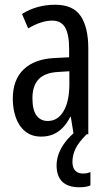

<svg xmlns="http://www.w3.org/2000/svg" viewBox="-20 -567 456 811"><path d="M213 -547Q289 -547 321 -499Q353 -451 353 -362V0H291L279 -74H277Q263 -46 245 -27.5Q227 -9 204.5 0.5Q182 10 154 10Q113 10 86 -12.5Q59 -35 46.5 -71.5Q34 -108 34 -150Q34 -230 80 -274Q126 -318 211 -322L272 -325V-360Q272 -422 255 -451Q238 -480 200 -480Q178 -480 153 -472Q128 -464 99 -447L73 -508Q105 -528 140 -537.5Q175 -547 213 -547ZM225 -263Q170 -260 143.5 -232.5Q117 -205 117 -152Q117 -103 134 -79.5Q151 -56 182 -56Q224 -56 248.5 -97.5Q273 -139 273 -212V-266ZM286 117Q286 141 297.5 153.5Q309 166 331 166Q342 166 349.5 164Q357 162 362 160V216Q354 220 342 222Q330 224 315 224Q267 224 243 200.5Q219 177 219 131Q219 106 228.5 81Q238 56 256.5 32Q275 8 300 -12L346 0Q312 34 299 61Q286 88 286 117Z"/></svg>

Font: Noto Sans Arabic ExtraCondensed
Style: Regular
Weight: 400
Width: 2
Designer: Monotype Design Team, Nadine Chahine, Nizar Qandah and Khaled Hosny
Foundry: Monotype Imaging Inc.
Version: Version 2.012